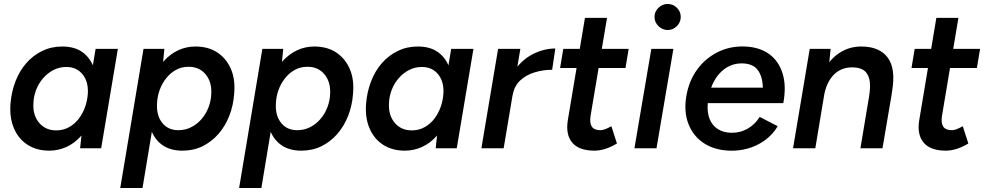

<svg xmlns="http://www.w3.org/2000/svg" viewBox="-20 -746 4953 966"><path d="M383 0 393 -93 461 -500H573L489 0ZM228 12Q164 12 118 -18Q72 -48 49.5 -102Q27 -156 33 -227Q38 -285 58 -337Q78 -389 112 -428Q146 -467 192 -489.5Q238 -512 293 -512Q357 -512 397 -482Q437 -452 454 -399Q471 -346 465 -276Q461 -205 440.5 -151.5Q420 -98 387.5 -61.5Q355 -25 314 -6.5Q273 12 228 12ZM263 -90Q298 -90 327 -106Q356 -122 376.5 -149Q397 -176 408.5 -209Q420 -242 422 -277Q425 -336 395 -372.5Q365 -409 314 -409Q278 -409 248.5 -393.5Q219 -378 196.5 -352Q174 -326 161.5 -293Q149 -260 148 -225Q145 -166 177 -128Q209 -90 263 -90Z M585 200 702 -500H807L798 -408L697 200ZM963 -512Q1028 -512 1073.5 -482Q1119 -452 1142 -398.5Q1165 -345 1158 -273Q1154 -215 1133.5 -163Q1113 -111 1079 -72Q1045 -33 999.5 -10.5Q954 12 898 12Q835 12 794.5 -18Q754 -48 737 -101.5Q720 -155 726 -224Q731 -295 751 -348.5Q771 -402 804 -438.5Q837 -475 877.5 -493.5Q918 -512 963 -512ZM929 -410Q893 -410 864.5 -394Q836 -378 815 -351Q794 -324 782.5 -291Q771 -258 770 -223Q767 -164 796.5 -127.5Q826 -91 877 -91Q913 -91 943 -106.5Q973 -122 995 -148Q1017 -174 1029.5 -207Q1042 -240 1043 -275Q1046 -334 1014.5 -372Q983 -410 929 -410Z M1183 200 1300 -500H1405L1396 -408L1295 200ZM1561 -512Q1626 -512 1671.5 -482Q1717 -452 1740 -398.5Q1763 -345 1756 -273Q1752 -215 1731.5 -163Q1711 -111 1677 -72Q1643 -33 1597.5 -10.5Q1552 12 1496 12Q1433 12 1392.5 -18Q1352 -48 1335 -101.5Q1318 -155 1324 -224Q1329 -295 1349 -348.5Q1369 -402 1402 -438.5Q1435 -475 1475.5 -493.5Q1516 -512 1561 -512ZM1527 -410Q1491 -410 1462.5 -394Q1434 -378 1413 -351Q1392 -324 1380.5 -291Q1369 -258 1368 -223Q1365 -164 1394.5 -127.5Q1424 -91 1475 -91Q1511 -91 1541 -106.5Q1571 -122 1593 -148Q1615 -174 1627.5 -207Q1640 -240 1641 -275Q1644 -334 1612.5 -372Q1581 -410 1527 -410Z M2172 0 2182 -93 2250 -500H2362L2278 0ZM2017 12Q1953 12 1907 -18Q1861 -48 1838.5 -102Q1816 -156 1822 -227Q1827 -285 1847 -337Q1867 -389 1901 -428Q1935 -467 1981 -489.5Q2027 -512 2082 -512Q2146 -512 2186 -482Q2226 -452 2243 -399Q2260 -346 2254 -276Q2250 -205 2229.5 -151.5Q2209 -98 2176.5 -61.5Q2144 -25 2103 -6.5Q2062 12 2017 12ZM2052 -90Q2087 -90 2116 -106Q2145 -122 2165.5 -149Q2186 -176 2197.5 -209Q2209 -242 2211 -277Q2214 -336 2184 -372.5Q2154 -409 2103 -409Q2067 -409 2037.5 -393.5Q2008 -378 1985.5 -352Q1963 -326 1950.5 -293Q1938 -260 1937 -225Q1934 -166 1966 -128Q1998 -90 2052 -90Z M2402 0 2486 -500H2598L2514 0ZM2520 -265Q2534 -346 2573.5 -398.5Q2613 -451 2666.5 -476.5Q2720 -502 2774 -502L2758 -395Q2713 -395 2670 -382Q2627 -369 2597 -341Q2567 -313 2559 -266Z M2971 12Q2893 12 2859 -28.5Q2825 -69 2837 -142L2923 -656H3034L2951 -161Q2946 -126 2958 -108.5Q2970 -91 3001 -91Q3012 -91 3025 -96Q3038 -101 3056 -111L3084 -24Q3054 -6 3025.5 3Q2997 12 2971 12ZM2798 -404 2814 -500H3143L3127 -404Z M3172 0 3257 -500H3368L3283 0ZM3339 -595Q3313 -595 3293 -614.5Q3273 -634 3273 -661Q3273 -688 3293 -707Q3313 -726 3339 -726Q3366 -726 3385.5 -707Q3405 -688 3405 -661Q3405 -634 3385.5 -614.5Q3366 -595 3339 -595Z M3649 12Q3573 9 3520 -26.5Q3467 -62 3443.5 -123Q3420 -184 3433 -262Q3446 -339 3487.5 -396Q3529 -453 3591.5 -484Q3654 -515 3728 -512Q3802 -509 3850 -474Q3898 -439 3917.5 -376Q3937 -313 3921 -227H3541Q3537 -181 3550 -148Q3563 -115 3591 -97Q3619 -79 3657 -78Q3705 -77 3743 -99.5Q3781 -122 3802 -158L3893 -111Q3867 -68 3828 -40Q3789 -12 3743 1Q3697 14 3649 12ZM3558 -305H3818Q3817 -360 3793 -393Q3769 -426 3715 -427Q3661 -428 3620 -395Q3579 -362 3558 -305Z M3970 0 4054 -500H4159L4150 -408L4082 0ZM4309 0 4352 -257 4466 -270 4420 0ZM4352 -257Q4362 -317 4353.5 -349Q4345 -381 4323.5 -394Q4302 -407 4270 -407Q4212 -408 4174.5 -369.5Q4137 -331 4125 -260L4082 -262Q4096 -342 4128 -397.5Q4160 -453 4207.5 -482.5Q4255 -512 4313 -512Q4405 -512 4446.5 -456Q4488 -400 4468 -285L4464 -257Z M4739 12Q4661 12 4627 -28.5Q4593 -69 4605 -142L4691 -656H4802L4719 -161Q4714 -126 4726 -108.5Q4738 -91 4769 -91Q4780 -91 4793 -96Q4806 -101 4824 -111L4852 -24Q4822 -6 4793.5 3Q4765 12 4739 12ZM4566 -404 4582 -500H4911L4895 -404Z"/></svg>

Font: Figtree Light SemiBold
Style: Italic
Weight: 600
Italic angle: -9.5°
Version: Version 2.001;gftools[0.9.30]